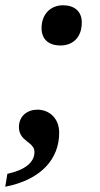

<svg xmlns="http://www.w3.org/2000/svg" viewBox="-30 -561 381 730"><path d="M200 -388C240 -388 281 -412 281 -476C281 -519 251 -541 210 -541C164 -541 128 -509 128 -454C128 -410 157 -388 200 -388ZM-10 149C128 122 195 42 195 -56C195 -112 157 -144 112 -144C74 -144 42 -120 42 -78C42 -22 101 -23 101 17C101 56 66 85 -2 100Z"/></svg>

Font: Noto Serif Tamil SemiBold
Style: Italic
Weight: 600
Italic angle: -12°
Designer: Indian Type Foundry, Tom Grace, and the Monotype Design Team
Foundry: Monotype Imaging Inc.
Version: Version 2.003